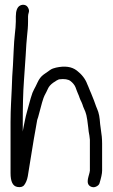

<svg xmlns="http://www.w3.org/2000/svg" viewBox="-20 -788 470 801"><path d="M84 -767C77 -769 70 -768 64 -765C52 -759 46 -743 46 -719V-698C46 -682 44 -665 42 -646C40 -627 38 -604 37 -577C36 -550 35 -530 34 -515C33 -500 32 -485 31 -469C30 -453 30 -436 29 -417C28 -398 27 -378 26 -356C25 -334 24 -309 24 -279V-66C24 -31 33 -11 53 -8C65 -6 75 -8 81 -16C87 -24 93 -36 96 -53C99 -70 102 -90 106 -115C110 -140 115 -171 121 -207C127 -243 132 -266 133 -275C134 -284 136 -292 139 -299C152 -350 161 -381 166 -390C171 -399 176 -409 180 -418C184 -427 191 -435 202 -443C213 -451 221 -455 226 -457C249 -460 265 -457 274 -450C283 -443 291 -434 295 -424C299 -414 302 -404 305 -398C308 -392 310 -386 312 -380C314 -374 317 -368 320 -362C323 -356 325 -349 327 -343C329 -337 333 -330 336 -322C339 -314 342 -303 344 -288C346 -273 347 -263 348 -257C349 -251 349 -245 350 -239C351 -233 352 -228 353 -222C354 -216 354 -210 355 -205V-76C355 -73 353 -65 349 -51C345 -37 345 -26 348 -20C351 -14 356 -10 363 -8C370 -6 376 -7 382 -10C388 -13 393 -17 395 -23C402 -46 406 -64 406 -76V-189C406 -209 404 -228 401 -246C398 -264 397 -279 396 -290C395 -301 393 -311 390 -321C387 -331 383 -338 381 -344C379 -350 376 -358 372 -369C368 -380 364 -390 360 -399C357 -405 355 -411 352 -418C349 -425 347 -431 344 -437C336 -459 321 -478 300 -494C279 -510 251 -514 214 -506C205 -504 196 -501 189 -496C182 -491 173 -485 162 -477C151 -469 143 -458 137 -445C131 -432 126 -422 122 -415C118 -408 113 -396 108 -378C103 -360 99 -344 94 -327C89 -310 86 -296 84 -286C82 -276 80 -265 78 -257C76 -249 76 -243 75 -239V-279C75 -341 76 -399 80 -453C84 -507 86 -541 87 -555C89 -593 91 -621 93 -639C95 -657 97 -677 97 -698V-719C97 -724 98 -730 100 -736C102 -742 101 -748 98 -754C95 -760 91 -765 84 -767Z"/></svg>

Font: AppleStorm
Style: Rg
Weight: 400
Foundry: Cannot Into Space Fonts
Version: Version 1.01